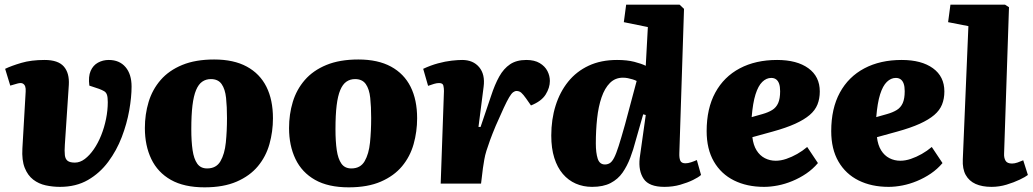

<svg xmlns="http://www.w3.org/2000/svg" viewBox="-20 -787 4426 823"><path d="M446 -530Q492 -530 518 -499.5Q544 -469 544 -416Q544 -371 534 -314Q524 -257 502 -199.5Q480 -142 444 -93.5Q408 -45 357 -15.5Q306 14 237 14Q206 14 176 7.5Q146 1 122.5 -17Q99 -35 86 -67.5Q73 -100 76 -151L90 -394Q91 -408 88 -416.5Q85 -425 77.5 -429Q70 -433 55 -429L24 -420L2 -492Q29 -505 71.5 -517.5Q114 -530 171 -530Q229 -530 253.5 -502Q278 -474 275 -423L258 -167Q256 -139 258 -122Q260 -105 270 -97.5Q280 -90 301 -90Q323 -90 343.5 -105.5Q364 -121 382 -147Q400 -173 413.5 -206.5Q427 -240 434.5 -277Q442 -314 442 -349Q442 -370 438.5 -380.5Q435 -391 426.5 -396Q418 -401 405 -406L363 -420Q358 -459 368.5 -483Q379 -507 400 -518.5Q421 -530 446 -530Z M857 16Q769 16 712.5 -16Q656 -48 628.5 -105.5Q601 -163 601 -238Q601 -297 617 -350Q633 -403 668.5 -444Q704 -485 761 -508.5Q818 -532 898 -532Q982 -532 1038 -501.5Q1094 -471 1122 -415Q1150 -359 1150 -280Q1150 -223 1135 -169.5Q1120 -116 1085.5 -74.5Q1051 -33 994.5 -8.5Q938 16 857 16ZM868 -65Q907 -65 925 -96Q943 -127 948 -176Q953 -225 953 -281Q953 -330 949 -367.5Q945 -405 930 -426.5Q915 -448 884 -448Q863 -448 847 -437Q831 -426 820.5 -401Q810 -376 805 -335Q800 -294 800 -233Q800 -181 805.5 -143.5Q811 -106 825.5 -85.5Q840 -65 868 -65Z M1475 16Q1387 16 1330.5 -16Q1274 -48 1246.5 -105.5Q1219 -163 1219 -238Q1219 -297 1235 -350Q1251 -403 1286.5 -444Q1322 -485 1379 -508.5Q1436 -532 1516 -532Q1600 -532 1656 -501.5Q1712 -471 1740 -415Q1768 -359 1768 -280Q1768 -223 1753 -169.5Q1738 -116 1703.5 -74.5Q1669 -33 1612.5 -8.5Q1556 16 1475 16ZM1486 -65Q1525 -65 1543 -96Q1561 -127 1566 -176Q1571 -225 1571 -281Q1571 -330 1567 -367.5Q1563 -405 1548 -426.5Q1533 -448 1502 -448Q1481 -448 1465 -437Q1449 -426 1438.5 -401Q1428 -376 1423 -335Q1418 -294 1418 -233Q1418 -181 1423.5 -143.5Q1429 -106 1443.5 -85.5Q1458 -65 1486 -65Z M1883 -397Q1883 -409 1880.5 -420Q1878 -431 1862 -431Q1852 -431 1840.5 -427.5Q1829 -424 1815 -419L1794 -492Q1826 -507 1857.5 -515.5Q1889 -524 1916 -527Q1943 -530 1961 -530Q2008 -530 2034 -499Q2060 -468 2053 -415L2031 -243H2040L2085 -376Q2101 -425 2120 -459Q2139 -493 2166.5 -511.5Q2194 -530 2236 -530Q2271 -530 2293.5 -516.5Q2316 -503 2326.5 -482.5Q2337 -462 2337 -440Q2337 -411 2319 -382Q2301 -353 2256 -335L2235 -365Q2223 -382 2214.5 -389.5Q2206 -397 2194 -397Q2187 -397 2179.5 -391.5Q2172 -386 2162.5 -370Q2153 -354 2139.5 -325Q2126 -296 2105 -248Q2090 -212 2080.5 -186Q2071 -160 2065 -140.5Q2059 -121 2056 -103.5Q2053 -86 2050 -66L2042 0H1869Z M2892 -132Q2891 -110 2896 -98.5Q2901 -87 2918 -87Q2929 -87 2942.5 -91.5Q2956 -96 2967 -101L2985 -37Q2974 -27 2950.5 -15.5Q2927 -4 2895.5 5Q2864 14 2828 14Q2762 14 2739 -20.5Q2716 -55 2722 -109L2748 -294L2737 -297L2705 -185Q2695 -146 2681.5 -110.5Q2668 -75 2648.5 -47Q2629 -19 2597.5 -2.5Q2566 14 2518 14Q2480 14 2448 0Q2416 -14 2392.5 -41.5Q2369 -69 2356 -110Q2343 -151 2343 -206Q2343 -275 2361.5 -334Q2380 -393 2415.5 -437Q2451 -481 2503.5 -505.5Q2556 -530 2625 -530Q2668 -530 2699 -522Q2730 -514 2748 -505L2757 -671L2654 -692L2664 -767H2893L2912 -749ZM2573 -82Q2584 -82 2593.5 -87.5Q2603 -93 2612 -110Q2621 -127 2632 -161.5Q2643 -196 2659 -253L2709 -440Q2701 -444 2691 -447Q2681 -450 2671 -452Q2661 -454 2650 -454Q2617 -454 2594.5 -431.5Q2572 -409 2558.5 -369.5Q2545 -330 2539.5 -279Q2534 -228 2534 -172Q2534 -132 2542 -107Q2550 -82 2573 -82Z M3311 -530Q3396 -530 3445 -494.5Q3494 -459 3494 -395Q3494 -364 3484 -339Q3474 -314 3450.5 -294Q3427 -274 3388.5 -256.5Q3350 -239 3292 -223L3205 -199Q3209 -165 3223 -142.5Q3237 -120 3258.5 -109Q3280 -98 3305 -98Q3327 -98 3350.5 -106Q3374 -114 3397 -127Q3420 -140 3440 -157L3486 -88Q3464 -62 3436 -43Q3408 -24 3376.5 -11Q3345 2 3314 8Q3283 14 3255 14Q3182 14 3126.5 -13.5Q3071 -41 3040 -94.5Q3009 -148 3009 -225Q3009 -322 3046 -390Q3083 -458 3151 -494Q3219 -530 3311 -530ZM3324 -396Q3324 -416 3319.5 -428.5Q3315 -441 3306.5 -447Q3298 -453 3286 -453Q3265 -453 3247.5 -436Q3230 -419 3218.5 -382.5Q3207 -346 3202 -285L3248 -298Q3273 -305 3290 -315.5Q3307 -326 3315.5 -345Q3324 -364 3324 -396Z M3845 -530Q3930 -530 3979 -494.5Q4028 -459 4028 -395Q4028 -364 4018 -339Q4008 -314 3984.5 -294Q3961 -274 3922.5 -256.5Q3884 -239 3826 -223L3739 -199Q3743 -165 3757 -142.5Q3771 -120 3792.5 -109Q3814 -98 3839 -98Q3861 -98 3884.5 -106Q3908 -114 3931 -127Q3954 -140 3974 -157L4020 -88Q3998 -62 3970 -43Q3942 -24 3910.5 -11Q3879 2 3848 8Q3817 14 3789 14Q3716 14 3660.5 -13.5Q3605 -41 3574 -94.5Q3543 -148 3543 -225Q3543 -322 3580 -390Q3617 -458 3685 -494Q3753 -530 3845 -530ZM3858 -396Q3858 -416 3853.5 -428.5Q3849 -441 3840.5 -447Q3832 -453 3820 -453Q3799 -453 3781.5 -436Q3764 -419 3752.5 -382.5Q3741 -346 3736 -285L3782 -298Q3807 -305 3824 -315.5Q3841 -326 3849.5 -345Q3858 -364 3858 -396Z M4131 -675 4044 -692 4054 -767H4288L4305 -756L4284 -129Q4283 -111 4290 -98.5Q4297 -86 4318 -86Q4329 -86 4342 -90.5Q4355 -95 4366 -100L4386 -37Q4376 -29 4351 -17Q4326 -5 4294.5 4.5Q4263 14 4230 14Q4190 14 4162 1.5Q4134 -11 4119.5 -37Q4105 -63 4107 -104Z"/></svg>

Font: Literata 18pt ExtraBold
Style: Italic
Weight: 800
Italic angle: -2°
Designer: Latin by Veronika Burian and Jose Scaglione. Greek by Irene Vlachou. Cyrillic by Vera Evstafieva
Foundry: TypeTogether
Version: Version 3.103;gftools[0.9.29]